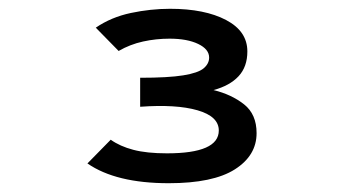

<svg xmlns="http://www.w3.org/2000/svg" viewBox="-20 -656 790 437"><path d="M364 -239Q244 -239 179 -284L232 -338Q253 -323 283.5 -315Q314 -307 360 -307Q478 -307 478 -359Q478 -391 429.5 -405Q381 -419 299 -413V-479Q363 -479 397 -484.5Q431 -490 443.5 -500.5Q456 -511 456 -525Q456 -544 431 -556Q406 -568 366 -568Q335 -568 305.5 -561.5Q276 -555 250 -540L198 -593Q233 -617 278 -626.5Q323 -636 367 -636Q446 -636 494.5 -610.5Q543 -585 543 -539Q543 -504 523 -482.5Q503 -461 466 -451Q507 -441 535.5 -418.5Q564 -396 564 -353Q564 -302 514.5 -270.5Q465 -239 364 -239Z"/></svg>

Font: Inconsolata ExtraExpanded
Style: Bold
Weight: 700
Width: 8
Monospace: yes
Designer: Raph Levien, Cyreal, Brenton Simpson
Foundry: Raph Levien, Cyreal, Google
Version: Version 3.100; ttfautohint (v1.8.4.7-5d5b)